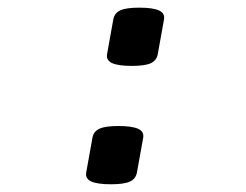

<svg xmlns="http://www.w3.org/2000/svg" viewBox="-20 -474 640 499"><path d="M220.2 -115.7 204.1 -25.9Q201.2 -9.8 217 -2.4Q232.9 4.9 268.6 4.9Q302.7 4.9 317.9 -2.2Q333 -9.3 335.9 -25.9L352.1 -115.7Q355 -131.8 339.1 -139.2Q323.2 -146.5 287.6 -146.5Q253.4 -146.5 238.3 -139.4Q223.1 -132.3 220.2 -115.7ZM274.4 -423.3 258.3 -333.5Q255.4 -317.4 271.2 -310.1Q287.1 -302.7 322.8 -302.7Q356.9 -302.7 372.1 -309.8Q387.2 -316.9 390.1 -333.5L406.2 -423.3Q409.2 -439.5 393.3 -446.8Q377.4 -454.1 341.8 -454.1Q307.6 -454.1 292.5 -447Q277.3 -439.9 274.4 -423.3Z"/></svg>

Font: Courier Prime Sans
Style: Regular
Weight: 300
Italic angle: -10°
Designer: Alan Dague-Greene
Foundry: Quote-Unquote Apps
Version: Version 3.23